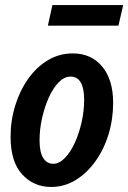

<svg xmlns="http://www.w3.org/2000/svg" viewBox="-20 -732 509 762"><path d="M183 10Q114 10 68 -40Q22 -90 22 -189Q22 -254 40.5 -313.5Q59 -373 92 -419.5Q125 -466 170 -493Q215 -520 269 -520Q342 -520 385.5 -468Q429 -416 429 -324Q429 -258 410.5 -198Q392 -138 358 -91Q324 -44 279.5 -17Q235 10 183 10ZM191 -82Q215 -82 237.5 -105Q260 -128 277 -165.5Q294 -203 304 -247.5Q314 -292 314 -335Q314 -428 260 -428Q235 -428 213 -405.5Q191 -383 174 -345.5Q157 -308 147 -263.5Q137 -219 137 -175Q137 -128 151.5 -105Q166 -82 191 -82ZM170 -630 188 -712H469L450 -630Z"/></svg>

Font: Instrument Sans Condensed SemiBold Italic
Style: Regular
Weight: 600
Width: 3
Italic angle: -13°
Designer: Rodrigo Fuenzalida
Foundry: fragTYPE
Version: Version 1.000; ttfautohint (v1.8.4.7-5d5b);gftools[0.9.28]